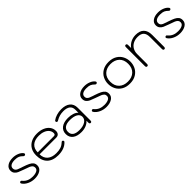

<svg xmlns="http://www.w3.org/2000/svg" viewBox="368 -1846 3202 3202"><g transform="rotate(-45 1969.5 -245.0)"><path d="M56 -94Q51 -102 51 -108Q51 -117 58.5 -124Q66 -131 78 -131Q84 -131 88 -127.5Q92 -124 95.5 -119.5Q99 -115 103 -111Q164 -40 274 -40Q333 -40 371 -59Q409 -78 409 -119Q409 -147 392.5 -164Q376 -181 348 -193Q320 -205 246 -230Q184 -252 154 -265.5Q124 -279 101.5 -305.5Q79 -332 79 -375Q79 -431 127.5 -465.5Q176 -500 257 -500Q315 -500 366 -479Q417 -458 443 -423Q449 -416 449 -406Q449 -393 437 -387Q427 -383 422 -383Q411 -383 400 -395Q372 -424 341.5 -437.5Q311 -451 257 -451Q196 -451 164.5 -430.5Q133 -410 133 -373Q133 -347 146 -331Q159 -315 180 -305.5Q201 -296 243 -282L269 -274Q341 -250 380.5 -230.5Q420 -211 440 -185Q460 -159 460 -119Q460 -58 407.5 -24.5Q355 9 274 9Q207 9 147.5 -18.5Q88 -46 56 -94Z M562 -250Q562 -326 594 -382.5Q626 -439 686 -469.5Q746 -500 827 -500Q903 -500 961.5 -475.5Q1020 -451 1053 -407Q1086 -363 1086 -306Q1086 -267 1066 -245Q1046 -223 1009 -223H616Q616 -136 672 -87Q728 -38 828 -38Q891 -38 934.5 -52.5Q978 -67 1014 -101Q1030 -115 1038 -115Q1043 -115 1050 -110Q1061 -101 1061 -91Q1061 -82 1054 -75Q1016 -33 958.5 -11.5Q901 10 828 10Q699 10 630.5 -57.5Q562 -125 562 -250ZM995 -268Q1016 -268 1025 -277Q1034 -286 1034 -307Q1034 -348 1007.5 -381.5Q981 -415 933.5 -433.5Q886 -452 827 -452Q726 -452 671.5 -404Q617 -356 617 -268Z M1163 -153Q1163 -230 1220 -274Q1277 -318 1378 -318Q1440 -318 1490 -301Q1540 -284 1564 -254V-327Q1564 -389 1523.5 -420.5Q1483 -452 1404 -452Q1310 -452 1234 -405Q1221 -397 1214 -397Q1208 -397 1200 -402Q1191 -408 1191 -421Q1191 -432 1198 -438Q1235 -467 1289.5 -483.5Q1344 -500 1402 -500Q1504 -500 1559.5 -454Q1615 -408 1615 -323V-22Q1615 10 1590 10Q1565 10 1565 -22V-67Q1534 -30 1484.5 -10Q1435 10 1373 10Q1273 10 1218 -33Q1163 -76 1163 -153ZM1565 -160Q1565 -212 1515 -241Q1465 -270 1375 -270Q1297 -270 1256 -240Q1215 -210 1215 -153Q1215 -38 1373 -38Q1460 -38 1512.5 -71.5Q1565 -105 1565 -160Z M1747 -94Q1742 -102 1742 -108Q1742 -117 1749.5 -124Q1757 -131 1769 -131Q1775 -131 1779 -127.5Q1783 -124 1786.5 -119.5Q1790 -115 1794 -111Q1855 -40 1965 -40Q2024 -40 2062 -59Q2100 -78 2100 -119Q2100 -147 2083.5 -164Q2067 -181 2039 -193Q2011 -205 1937 -230Q1875 -252 1845 -265.5Q1815 -279 1792.5 -305.5Q1770 -332 1770 -375Q1770 -431 1818.5 -465.5Q1867 -500 1948 -500Q2006 -500 2057 -479Q2108 -458 2134 -423Q2140 -416 2140 -406Q2140 -393 2128 -387Q2118 -383 2113 -383Q2102 -383 2091 -395Q2063 -424 2032.5 -437.5Q2002 -451 1948 -451Q1887 -451 1855.5 -430.5Q1824 -410 1824 -373Q1824 -347 1837 -331Q1850 -315 1871 -305.5Q1892 -296 1934 -282L1960 -274Q2032 -250 2071.5 -230.5Q2111 -211 2131 -185Q2151 -159 2151 -119Q2151 -58 2098.5 -24.5Q2046 9 1965 9Q1898 9 1838.5 -18.5Q1779 -46 1747 -94Z M2253 -245Q2253 -311 2282 -369Q2311 -427 2370.5 -463.5Q2430 -500 2517 -500Q2604 -500 2663.5 -463.5Q2723 -427 2752 -369Q2781 -311 2781 -245Q2781 -179 2752 -121Q2723 -63 2663.5 -26.5Q2604 10 2517 10Q2430 10 2370.5 -26.5Q2311 -63 2282 -121Q2253 -179 2253 -245ZM2729 -245Q2729 -343 2671 -397.5Q2613 -452 2517 -452Q2421 -452 2363 -397.5Q2305 -343 2305 -245Q2305 -147 2363 -92.5Q2421 -38 2517 -38Q2613 -38 2671 -92.5Q2729 -147 2729 -245Z M2898 -22V-468Q2898 -500 2923 -500Q2949 -500 2949 -468V-397Q2986 -447 3039.5 -473.5Q3093 -500 3157 -500Q3253 -500 3302.5 -450Q3352 -400 3352 -303V-22Q3352 10 3326 10Q3301 10 3301 -22V-303Q3301 -380 3266 -416Q3231 -452 3157 -452Q3095 -452 3048 -427.5Q3001 -403 2975 -358Q2949 -313 2949 -255V-22Q2949 10 2923 10Q2898 10 2898 -22Z M3484 -94Q3479 -102 3479 -108Q3479 -117 3486.5 -124Q3494 -131 3506 -131Q3512 -131 3516 -127.5Q3520 -124 3523.5 -119.5Q3527 -115 3531 -111Q3592 -40 3702 -40Q3761 -40 3799 -59Q3837 -78 3837 -119Q3837 -147 3820.5 -164Q3804 -181 3776 -193Q3748 -205 3674 -230Q3612 -252 3582 -265.5Q3552 -279 3529.5 -305.5Q3507 -332 3507 -375Q3507 -431 3555.5 -465.5Q3604 -500 3685 -500Q3743 -500 3794 -479Q3845 -458 3871 -423Q3877 -416 3877 -406Q3877 -393 3865 -387Q3855 -383 3850 -383Q3839 -383 3828 -395Q3800 -424 3769.5 -437.5Q3739 -451 3685 -451Q3624 -451 3592.5 -430.5Q3561 -410 3561 -373Q3561 -347 3574 -331Q3587 -315 3608 -305.5Q3629 -296 3671 -282L3697 -274Q3769 -250 3808.5 -230.5Q3848 -211 3868 -185Q3888 -159 3888 -119Q3888 -58 3835.5 -24.5Q3783 9 3702 9Q3635 9 3575.5 -18.5Q3516 -46 3484 -94Z"/></g></svg>

Font: Kodchasan ExtraLight
Style: Regular
Weight: 275
Version: Version 1.000; ttfautohint (v1.6)